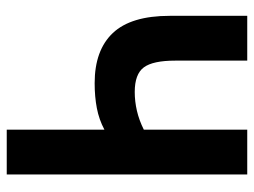

<svg xmlns="http://www.w3.org/2000/svg" viewBox="-112 -642 754 570"><g transform="rotate(90 265.0 -357.0)"><path d="M365 0V-290Q335 -274 301 -267.5Q267 -261 227 -261Q129 -261 78 -315Q27 -369 27 -484V-714H160V-500Q160 -434 180 -407Q200 -380 253 -380Q281 -380 309 -386.5Q337 -393 365 -407V-714H498V0Z"/></g></svg>

Font: Noto Sans Mono Condensed
Style: Bold
Weight: 700
Width: 3
Designer: Monotype Design Team
Foundry: Monotype Imaging Inc.
Version: Version 2.014